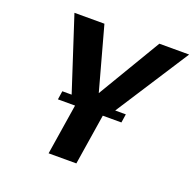

<svg xmlns="http://www.w3.org/2000/svg" viewBox="-125 -840 980 969"><g transform="rotate(20 365.0 -355.5)"><path d="M114 -711 242 -318H192L185 -272H277L234 0H383L426 -272H526L533 -318H476L730 -711H570L368 -372L275 -711Z"/></g></svg>

Font: Aerodynamic
Style: Obl
Weight: 500
Designer: Google
Version: Version 2.000980; 2014